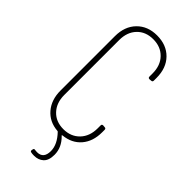

<svg xmlns="http://www.w3.org/2000/svg" viewBox="-280 -759 996 996"><g transform="rotate(45 217.5 -261.5)"><path d="M364 -520 353 -519Q343 -519 343 -529V-552Q343 -610 309 -645Q275 -680 220 -680Q165 -680 131.5 -645Q98 -610 98 -552V-149Q98 -91 131.5 -55.5Q165 -20 220 -20Q275 -20 309 -55.5Q343 -91 343 -149V-171Q343 -180 353 -180L364 -179Q374 -179 374 -169V-151Q374 -84 338 -42Q302 0 240 6Q234 8 239 11Q282 53 282 106Q282 148 261.5 166.5Q241 185 210 185Q195 185 188 183Q179 182 181 171L182 167Q183 157 194 160Q199 161 208 161Q255 161 255 106Q255 58 209 10Q207 8 204 8Q142 3 105 -40.5Q68 -84 68 -151V-550Q68 -622 110 -665Q152 -708 220 -708Q290 -708 332 -665Q374 -622 374 -550V-530Q374 -520 364 -520Z"/></g></svg>

Font: Barlow Condensed Thin
Style: Regular
Weight: 250
Width: 3
Designer: Jeremy Tribby
Foundry: Tribby Type
Version: Version 1.408